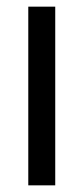

<svg xmlns="http://www.w3.org/2000/svg" viewBox="-20 -608 251 577"><path d="M146 -51V-588H65V-51Z"/></svg>

Font: Noto Sans Tamil UI ExtraCondensed
Style: Regular
Weight: 400
Width: 2
Designer: Jelle Bosma - Monotype Design Team
Foundry: Monotype Imaging Inc.
Version: Version 2.004